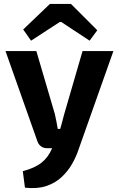

<svg xmlns="http://www.w3.org/2000/svg" viewBox="-20 -754 606 977"><path d="M557 -494 380 6Q368 43 346.5 80.5Q325 118 292.5 148Q260 178 214.5 193Q169 208 107 201L96 117Q157 101 191 74Q225 47 244 3L275 -66Q284 -88 292.5 -119.5Q301 -151 307 -174L400 -494ZM165 -494 259 -174Q263 -155 267 -136Q271 -117 274 -98H301L254 0H218Q201 0 188 -10Q175 -20 170 -36L8 -494ZM341 -734 475 -600 436 -547 292 -642H284L138 -547L98 -604L234 -734Z"/></svg>

Font: Exo 2
Style: Bold
Weight: 700
Designer: Natanael Gama
Foundry: Natanael Gama
Version: Version 2.010